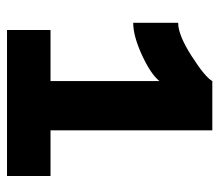

<svg xmlns="http://www.w3.org/2000/svg" viewBox="-58 -552 611 534"><g transform="rotate(90 247.0 -285.5)"><path d="M470 -121V0H64V-121H206V-424Q187 -400 134 -375.5Q81 -351 44 -351V-476Q78 -476 136.5 -513.5Q195 -551 206 -571H343V-121Z"/></g></svg>

Font: Raleway-v4020
Style: Bold
Weight: 700
Designer: Matt McInerney, Pablo Impallari, Rodrigo Fuenzalida
Foundry: Matt McInerney, Pablo Impallari, Rodrigo Fuenzalida
Version: Version 4.020;PS 004.020;hotconv 1.0.88;makeotf.lib2.5.64775